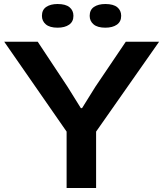

<svg xmlns="http://www.w3.org/2000/svg" viewBox="-20 -937 814 957"><path d="M312 0V-281L1 -729H168L317 -504L383 -398H389L455 -504L607 -729H773L459 -281V0ZM505 -799Q466 -799 446.5 -815.5Q427 -832 427 -858Q427 -888 448.5 -902.5Q470 -917 505 -917Q545 -917 564.5 -901Q584 -885 584 -858Q584 -829 562.5 -814Q541 -799 505 -799ZM267 -799Q228 -799 208.5 -815.5Q189 -832 189 -858Q189 -888 210.5 -902.5Q232 -917 267 -917Q307 -917 326.5 -901Q346 -885 346 -858Q346 -829 324.5 -814Q303 -799 267 -799Z"/></svg>

Font: Mona Sans Expanded SemiBold
Style: Regular
Weight: 600
Width: 7
Designer: Deni Anggara
Foundry: GitHub
Version: Version 2.000